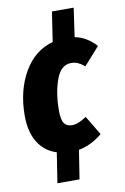

<svg xmlns="http://www.w3.org/2000/svg" viewBox="-94 -749 628 966"><g transform="rotate(-10 220.0 -266.0)"><path d="M376 -44Q318 4 255 15L232 162H119L143 8Q82 -11 49 -64.5Q16 -118 16 -200Q16 -328 70 -422Q124 -516 219 -542L242 -694H353L332 -547Q393 -535 440 -483L360 -393Q342 -408 326 -415Q310 -422 292 -422Q239 -422 214.5 -354Q190 -286 190 -197Q190 -149 203 -131Q216 -113 242 -113Q259 -113 276.5 -120Q294 -127 317 -142Z"/></g></svg>

Font: Fira Sans Extra Condensed ExtraBold
Style: Italic
Weight: 800
Width: 3
Italic angle: -8°
Designer: Carrois Corporate & Edenspiekermann AG
Foundry: Carrois Corporate GbR & Edenspiekermann AG
Version: Version 4.203